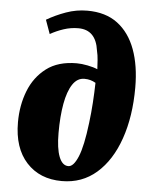

<svg xmlns="http://www.w3.org/2000/svg" viewBox="-55 -822 699 882"><g transform="rotate(5 294.5 -381.0)"><path d="M126 -718Q167 -742 214.5 -759Q262 -776 312 -776Q397 -776 452 -734.5Q507 -693 534.5 -618.5Q562 -544 562 -443Q562 -310 526 -206.5Q490 -103 423 -44.5Q356 14 263 14Q161 14 100 -52.5Q39 -119 39 -238Q39 -316 65 -382.5Q91 -449 145 -490Q199 -531 285 -531Q307 -531 335 -525.5Q363 -520 381 -512Q380 -532 378.5 -554Q377 -576 372 -597Q359 -692 278 -692Q243 -692 210 -681Q177 -670 149 -654ZM287 -57Q311 -57 331.5 -106Q352 -155 365 -263Q371 -311 374 -357.5Q377 -404 378 -449Q366 -456 353.5 -459.5Q341 -463 326 -463Q293 -463 271.5 -430.5Q250 -398 239.5 -340Q229 -282 229 -205Q229 -134 244 -95.5Q259 -57 287 -57Z"/></g></svg>

Font: Literata 36pt ExtraBold
Style: Italic
Weight: 800
Italic angle: -2°
Designer: Latin by Veronika Burian and Jose Scaglione. Greek by Irene Vlachou. Cyrillic by Vera Evstafieva
Foundry: TypeTogether
Version: Version 3.002